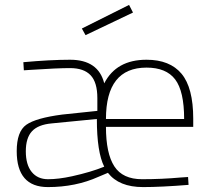

<svg xmlns="http://www.w3.org/2000/svg" viewBox="-20 -752 858 781"><path d="M715 -30 745 -32 747 0Q635 9 562 9Q464 9 419 -49L381 -33Q288 9 175 9Q48 9 48 -137Q48 -217 87 -244.5Q126 -272 233 -286L376 -301V-353Q376 -417 348.5 -446Q321 -475 265 -475Q214 -475 108 -468L77 -466L75 -499Q185 -509 265 -509Q380 -509 404 -413Q453 -509 576 -509Q671 -509 718.5 -452Q766 -395 766 -269V-236H411Q411 -128 445 -75.5Q479 -23 558 -23Q637 -23 715 -30ZM273 -35Q350 -52 404 -74Q374 -133 374 -268L190 -250Q135 -245 110 -218Q85 -191 85 -136.5Q85 -82 109 -52.5Q133 -23 175.5 -23Q218 -23 273 -35ZM411 -268H729Q729 -381 692.5 -429Q656 -477 576 -477Q411 -477 411 -268ZM313 -636 505 -732 521 -701 328 -609Z"/></svg>

Font: Titillium Web
Style: Thin
Weight: 200
Version: Version 1.001;PS 57.000;hotconv 1.0.70;makeotf.lib2.5.55311